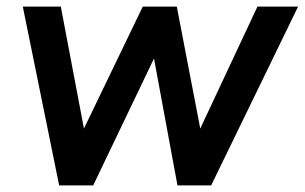

<svg xmlns="http://www.w3.org/2000/svg" viewBox="-20 -561 922 581"><path d="M159 0H262L446 -384L517 0H619L882 -541H759L586 -172L515 -541H412L234 -172L164 -541H49Z"/></svg>

Font: Mluvka SemiBold
Style: Italic
Weight: 600
Italic angle: -8°
Designer: Modified by Jiří Krblich, Original typeface by Gumpita Rahayu
Foundry: Gumpita Rahayu & Jiří Krblich
Version: Version 2.000;Glyphs 3.1.1 (3134)